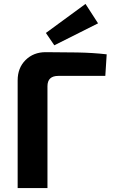

<svg xmlns="http://www.w3.org/2000/svg" viewBox="-20 -959 576 979"><path d="M213 -693Q292 -693 373.5 -691.5Q455 -690 524 -682L517 -572H277Q250 -572 236 -559Q222 -546 222 -519V0H70V-549Q70 -613 110.5 -653Q151 -693 213 -693ZM416 -939 480 -840 257 -728 214 -791Z"/></svg>

Font: Exo 2
Style: Bold
Weight: 700
Designer: Natanael Gama
Foundry: Natanael Gama
Version: Version 2.010